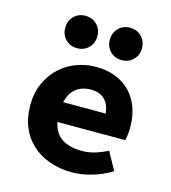

<svg xmlns="http://www.w3.org/2000/svg" viewBox="-111 -821 821 923"><g transform="rotate(15 300.0 -360.0)"><path d="M330 12Q272 12 221.5 -5.5Q171 -23 134 -56Q97 -89 76 -137.5Q55 -186 55 -248Q55 -309 76.5 -357.5Q98 -406 134 -439.5Q170 -473 216.5 -490.5Q263 -508 313 -508Q370 -508 414 -490Q458 -472 487.5 -440Q517 -408 532 -364.5Q547 -321 547 -270Q547 -250 544.5 -231.5Q542 -213 540 -204H202Q213 -150 251 -125Q289 -100 350 -100Q384 -100 414.5 -109Q445 -118 478 -135L527 -46Q484 -19 432 -3.5Q380 12 330 12ZM318 -396Q274 -396 244.5 -373Q215 -350 204 -303H416Q405 -396 318 -396ZM201 -571Q166 -571 143.5 -594Q121 -617 121 -651Q121 -686 143.5 -709Q166 -732 201 -732Q236 -732 258.5 -709Q281 -686 281 -651Q281 -617 258.5 -594Q236 -571 201 -571ZM423 -571Q388 -571 365.5 -594Q343 -617 343 -651Q343 -686 365.5 -709Q388 -732 423 -732Q458 -732 480.5 -709Q503 -686 503 -651Q503 -617 480.5 -594Q458 -571 423 -571Z"/></g></svg>

Font: Source Code Pro
Style: Bold
Weight: 700
Monospace: yes
Designer: Paul D. Hunt, Teo Tuominen
Foundry: Adobe Systems Incorporated
Version: Version 2.030;PS 1.000;hotconv 16.6.51;makeotf.lib2.5.65220